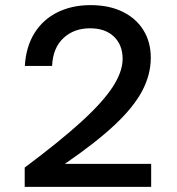

<svg xmlns="http://www.w3.org/2000/svg" viewBox="-20 -730 690 750"><path d="M76.5 0V-75.5Q214.5 -178.5 298.5 -255.2Q382.5 -332 420.8 -391.2Q459 -450.5 459 -500Q459 -554 425.2 -586.8Q391.5 -619.5 331.5 -619.5Q268.5 -619.5 227.5 -581Q186.5 -542.5 183.5 -472.5H77Q81.5 -548 115 -601.2Q148.5 -654.5 205 -682.2Q261.5 -710 333.5 -710Q406 -710 458.8 -684.2Q511.5 -658.5 540.2 -612.2Q569 -566 569 -504.5Q569 -438.5 535.5 -375Q502 -311.5 428.2 -242.2Q354.5 -173 233.5 -90H570.5V0Z"/></svg>

Font: Azeret Mono Thin
Style: Regular
Weight: 100
Designer: Martin Vácha
Foundry: Displaay
Version: Version 1.002